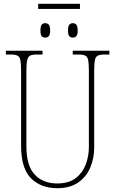

<svg xmlns="http://www.w3.org/2000/svg" viewBox="-20 -981 608 1011"><path d="M181 -934V-961H401V-934ZM218 -783Q206 -783 199.5 -790.5Q193 -798 193 -820Q193 -843 199.5 -851Q206 -859 218 -859Q230 -859 237 -851Q244 -843 244 -820Q244 -798 237 -790.5Q230 -783 218 -783ZM363 -783Q352 -783 345 -790.5Q338 -798 338 -820Q338 -843 345 -851Q352 -859 363 -859Q375 -859 382 -851Q389 -843 389 -820Q389 -798 382 -790.5Q375 -783 363 -783ZM281 10Q196 10 143.5 -42Q91 -94 91 -214V-608Q91 -646 87.5 -664Q84 -682 72 -688Q60 -694 35 -694H11V-714H204V-694H175Q150 -694 138.5 -688Q127 -682 123 -663.5Q119 -645 119 -606V-210Q119 -108 163 -61.5Q207 -15 281 -15Q342 -15 378.5 -43Q415 -71 431.5 -115Q448 -159 448 -207V-607Q448 -645 444.5 -663.5Q441 -682 429 -688Q417 -694 392 -694H363V-714H556V-694H532Q507 -694 495 -688Q483 -682 479.5 -663.5Q476 -645 476 -607V-205Q476 -147 455 -98Q434 -49 391 -19.5Q348 10 281 10Z"/></svg>

Font: Noto Serif Condensed Thin
Style: Regular
Weight: 100
Width: 3
Designer: Monotype Design Team
Foundry: Monotype Imaging Inc.
Version: Version 2.013; ttfautohint (v1.8.4.7-5d5b)